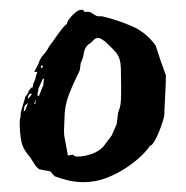

<svg xmlns="http://www.w3.org/2000/svg" viewBox="-20 -381 377 390"><path d="M58 -251Q61 -262 68 -269.5Q75 -277 80 -287Q81 -288 86 -295Q91 -302 97 -310.5Q103 -319 108.5 -325.5Q114 -332 116 -332Q116 -336 119.5 -341Q123 -346 127.5 -350.5Q132 -355 136.5 -358Q141 -361 143 -361H149L151 -357H160Q165 -356 169.5 -352.5Q174 -349 179 -348H187Q217 -341 246.5 -328.5Q276 -316 296 -289Q301 -273 306 -258.5Q311 -244 317 -228Q317 -220 316.5 -207.5Q316 -195 314 -157V-151Q314 -145 310.5 -134Q307 -123 302.5 -112Q298 -101 293 -93Q288 -85 285 -85L284 -84Q279 -76 266.5 -64Q254 -52 236 -40Q218 -28 196 -19.5Q174 -11 150 -11Q134 -11 119 -14.5Q104 -18 91 -23L82 -33L60 -37Q54 -41 49.5 -48.5Q45 -56 41 -62Q27 -77 23.5 -93.5Q20 -110 20 -133Q20 -138 21 -140.5Q22 -143 22 -148V-151Q22 -152 23.5 -157Q25 -162 26.5 -167.5Q28 -173 29.5 -177.5Q31 -182 31 -184L37 -192Q37 -195 40 -198.5Q43 -202 43 -204L45 -201Q46 -203 47 -208Q48 -213 49 -214L52 -221Q52 -223 53.5 -228Q55 -233 56 -235H51Q50 -235 49 -234ZM111 -140Q111 -136 110.5 -129Q110 -122 110 -115Q110 -105 112 -97L118 -65L128 -67Q131 -63 137 -63Q150 -63 164 -67.5Q178 -72 189 -82L207 -106L217 -129L220 -153Q224 -162 225 -171Q226 -180 226 -189V-209Q226 -222 225.5 -242.5Q225 -263 216 -274Q209 -282 197.5 -293Q186 -304 178 -304Q174 -304 168.5 -298Q163 -292 161 -292Q152 -285 150.5 -274Q149 -263 144 -253L142 -238Q129 -212 120 -189Q111 -166 111 -140ZM67 -221 58 -201Q58 -197 57 -194Q56 -191 56 -187L59 -186L68 -208Q68 -210 68.5 -215Q69 -220 70 -221ZM31 -167Q29 -165 29 -160L28 -154L32 -158Q32 -160 33.5 -163Q35 -166 35 -167L37 -172ZM41 -191Q37 -187 37 -183V-180L45 -190ZM67 -245Q67 -248 65 -248Q63 -248 63 -245Q63 -243 65 -243Q65 -243 67 -245ZM49 -169 52 -171 53 -179Z"/></svg>

Font: East Sea Dokdo Cyrillic
Style: Regular
Weight: 400
Version: Version 1.00 July 4, 2018, initial release